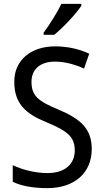

<svg xmlns="http://www.w3.org/2000/svg" viewBox="-20 -964 539 994"><path d="M401 -934V-944H298C276 -899 238 -838 206 -795V-784H261C306 -820 376 -895 401 -934ZM455 -193C455 -298 396 -349 282 -397C178 -440 143 -468 143 -541C143 -602 185 -645 264 -645C317 -645 369 -630 415 -609L442 -686C395 -708 335 -724 265 -724C140 -724 53 -652 54 -540C54 -428 112 -375 221 -331C332 -285 367 -254 367 -185C367 -116 318 -68 226 -68C162 -68 93 -86 46 -109V-23C90 -1 153 10 225 10C365 10 455 -68 455 -193Z"/></svg>

Font: Noto Sans Myanmar UI SemiCondensed
Style: Regular
Weight: 400
Width: 4
Designer: Monotype Design Team
Foundry: Monotype Imaging Inc.
Version: Version 2.103